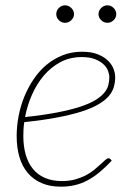

<svg xmlns="http://www.w3.org/2000/svg" viewBox="-20 -694 504 720"><path d="M286.5 -480Q242 -480 206.5 -461Q171 -442 144.2 -410.5Q117.5 -379 99.8 -338.5Q82 -298 74 -255Q143.5 -262.5 194 -272.2Q244.5 -282 279.8 -293.5Q315 -305 336.5 -318Q358 -331 370 -345Q382 -359 386 -374Q390 -389 390 -404.5Q390 -416 384.8 -429.2Q379.5 -442.5 367.2 -453.8Q355 -465 335.2 -472.5Q315.5 -480 286.5 -480ZM399 -91.5Q375 -66 352.5 -47.5Q330 -29 307 -17Q284 -5 259.8 0.5Q235.5 6 208 6Q167.5 6 136.5 -7.2Q105.5 -20.5 84.5 -45Q63.5 -69.5 53 -104.8Q42.5 -140 42.5 -184Q42.5 -221 49.8 -258.8Q57 -296.5 71.2 -331.5Q85.5 -366.5 106.2 -397.2Q127 -428 154.2 -450.8Q181.5 -473.5 215 -486.8Q248.5 -500 287.5 -500Q323 -500 347 -490.2Q371 -480.5 385.5 -466Q400 -451.5 406 -435Q412 -418.5 412 -405.5Q412 -385.5 406.8 -367.5Q401.5 -349.5 387.5 -333.2Q373.5 -317 349.2 -302.8Q325 -288.5 287.2 -276.2Q249.5 -264 196.2 -253.8Q143 -243.5 71 -236Q69 -223 68.2 -210.2Q67.5 -197.5 67.5 -184.5Q67.5 -145 76.5 -113.8Q85.5 -82.5 103.5 -60.5Q121.5 -38.5 148.8 -26.8Q176 -15 212 -15Q239.5 -15 262 -21.2Q284.5 -27.5 302.5 -37Q320.5 -46.5 334 -57.8Q347.5 -69 357.8 -78.5Q368 -88 375 -94.2Q382 -100.5 387 -100.5Q391 -100.5 394 -97.5ZM257.5 -641Q257.5 -628 247.2 -618.2Q237 -608.5 224 -608.5Q210.5 -608.5 200.8 -618.2Q191 -628 191 -641Q191 -654.5 200.8 -664.2Q210.5 -674 224 -674Q237 -674 247.2 -664.2Q257.5 -654.5 257.5 -641ZM416 -641Q416 -628 406 -618.2Q396 -608.5 383 -608.5Q369.5 -608.5 359.5 -618.2Q349.5 -628 349.5 -641Q349.5 -654.5 359.5 -664.2Q369.5 -674 383 -674Q396 -674 406 -664.2Q416 -654.5 416 -641Z"/></svg>

Font: Lato ExtraLight
Style: Italic
Weight: 275
Italic angle: -7°
Designer: Lukasz Dziedzic with Adam Twardoch and Botio Nikoltchev
Foundry: tyPoland Lukasz Dziedzic
Version: Version 2.015; 2015-08-06; http://www.latofonts.com/